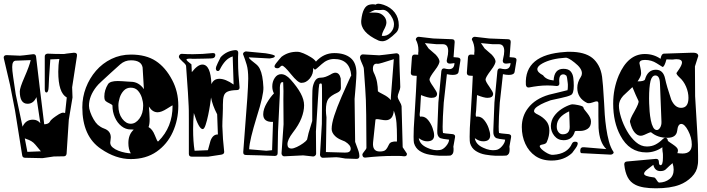

<svg xmlns="http://www.w3.org/2000/svg" viewBox="-40 -848 3824 1038"><path d="M190 7 96 5Q82 5 80 -8L41 -252L14 -390L-19 -531Q-19 -533 -19.5 -534Q-20 -535 -20 -536Q-20 -550 -4 -550L68 -547Q72 -547 90 -549Q108 -551 139 -555H141Q153 -555 155 -542Q163 -469 174.5 -377.5Q186 -286 199 -176Q222 -177 229 -189Q234 -199 247 -209Q260 -219 279 -231Q293 -239 302 -239Q306 -239 312 -237L321 -321Q275 -346 275 -460Q275 -498 281 -529L232 -527Q231 -505 228 -468Q225 -431 223 -379Q222 -348 211 -348Q202 -348 202 -366V-543Q202 -556 217 -558Q236 -557 258.5 -556.5Q281 -556 306 -556Q308 -557 321.5 -558.5Q335 -560 360 -563Q379 -563 376 -545L350 -376L352 -321L332 -201L320 -17Q318 -3 305 -3L251 -2ZM82 -163Q99 -201 138 -201Q163 -201 178 -182L157 -323Q141 -287 109 -287Q67 -287 67 -354Q67 -373 92 -430Q106 -462 114.5 -485.5Q123 -509 126 -523L46 -520Q26 -520 26 -486Q26 -478 27 -465Q28 -452 31 -433L45 -338ZM108 -27 181 -30 151 -66Q141 -78 129 -85Q117 -92 104 -96L94 -100Z M667 12Q586 12 506 -43Q405 -111 405 -268Q405 -323 424.5 -374Q444 -425 479 -465.5Q514 -506 562.5 -529.5Q611 -553 668 -553Q749 -553 802 -518.5Q855 -484 891 -415Q907 -385 915.5 -350.5Q924 -316 924 -276Q924 -200 894 -134Q864 -68 806.5 -28Q749 12 667 12ZM667 -19Q654 -41 654 -75Q654 -121 683 -147Q678 -148 674 -148Q670 -148 667 -148Q639 -148 616.5 -166Q594 -184 581 -213.5Q568 -243 568 -277Q568 -281 559 -285.5Q550 -290 540 -295.5Q530 -301 527 -307Q524 -315 524 -326Q524 -361 544 -393Q555 -410 597 -410Q607 -410 621.5 -409Q636 -408 649.5 -407Q663 -406 667 -406Q710 -406 738 -366Q736 -395 734.5 -424.5Q733 -454 731 -483Q724 -522 668 -522Q635 -522 610 -500Q585 -478 560 -455Q530 -427 509.5 -408.5Q489 -390 481 -379Q441 -328 441 -276Q441 -262 448 -242Q455 -222 466 -203Q477 -184 489 -173Q495 -168 503.5 -162.5Q512 -157 523 -153Q559 -140 559 -105Q559 -100 557.5 -90.5Q556 -81 556 -77Q556 -62 569 -51Q582 -40 600.5 -33Q619 -26 637.5 -22.5Q656 -19 667 -19ZM667 -179Q693 -179 713.5 -206.5Q734 -234 734 -277Q734 -297 727 -319.5Q720 -342 705.5 -358Q691 -374 667 -374Q644 -374 629 -358Q614 -342 607 -319.5Q600 -297 600 -277Q600 -234 620.5 -206.5Q641 -179 667 -179ZM814 -83Q815 -83 817 -85Q893 -161 893 -276Q893 -278 891 -278Q891 -278 862 -260Q832 -241 812 -241Q784 -241 765 -272Q766 -255 767.5 -237.5Q769 -220 769 -203Q769 -175 763 -161Q784 -150 797 -117Q810 -83 814 -83Z M997 -1Q981 -1 981 -16Q981 -136 981 -200.5Q981 -265 980 -274Q979 -294 976 -348Q973 -402 966 -491Q966 -499 947 -515Q929 -531 927 -540Q927 -547 931.5 -552Q936 -557 942 -557Q957 -556 972 -555.5Q987 -555 1002 -555Q1055 -555 1109 -561H1112Q1124 -561 1124 -551Q1124 -532 1100 -532Q1085 -531 1061.5 -531Q1038 -531 1006 -530Q1005 -530 1001 -530Q997 -530 990 -531Q968 -531 968 -526Q968 -520 995 -500L997 -458Q1029 -499 1054 -499Q1099 -499 1103 -393Q1115 -422 1146 -422Q1179 -422 1223 -391L1218 -543Q1196 -536 1179.5 -518.5Q1163 -501 1149 -473Q1145 -464 1138 -464Q1127 -464 1127 -479Q1127 -482 1129 -488Q1134 -502 1153 -539Q1185 -573 1231 -577H1234Q1248 -577 1248 -562Q1247 -551 1247 -540.5Q1247 -530 1247 -519Q1247 -479 1249.5 -444Q1252 -409 1255 -377V-374Q1255 -361 1240 -361Q1207 -360 1191 -353Q1175 -346 1170 -329.5Q1165 -313 1165 -282Q1165 -275 1165 -261.5Q1165 -248 1164 -228Q1163 -208 1162.5 -192.5Q1162 -177 1162 -166Q1163 -131 1165.5 -96.5Q1168 -62 1172 -28V-26Q1172 -15 1157 -12L1085 -1ZM1012 -33 1084 -36Q1088 -49 1091 -61.5Q1094 -74 1098 -87Q1111 -122 1138 -121L1134 -230Q1108 -280 1101 -321Q1100 -311 1096 -284Q1092 -257 1085.5 -226Q1079 -195 1071.5 -172.5Q1064 -150 1056 -150Q1035 -150 1008 -237Q1006 -215 1005 -193.5Q1004 -172 1004 -150Q1004 -116 1006 -87Q1008 -58 1012 -33Z M1887 11 1827 9Q1806 5 1794 3.5Q1782 2 1778 2L1705 5Q1699 5 1694.5 0Q1690 -5 1690 -12L1700 -178L1701 -312Q1701 -387 1700 -391Q1699 -397 1694 -397Q1688 -397 1686 -392Q1685 -389 1683 -369.5Q1681 -350 1679 -313L1668 -137L1669 -17Q1669 -11 1664 -6.5Q1659 -2 1653 -2L1599 -8L1497 -3H1496Q1490 -3 1486 -8Q1482 -13 1482 -19L1493 -176L1492 -311Q1493 -333 1492.5 -355.5Q1492 -378 1491 -403Q1489 -403 1487 -404Q1474 -404 1473 -376V-342L1463 -136L1461 -20Q1461 -5 1445 -5L1369 -8L1290 -10Q1274 -10 1275 -26L1297 -317Q1299 -350 1300.5 -376.5Q1302 -403 1302 -423Q1302 -470 1293.5 -498.5Q1285 -527 1274 -555V-557Q1274 -562 1279.5 -566Q1285 -570 1290 -570L1396 -560Q1446 -552 1446 -545Q1446 -538 1433.5 -535Q1421 -532 1416 -532L1305 -538Q1308 -530 1319.5 -521Q1331 -512 1344.5 -501Q1358 -490 1365 -475Q1381 -443 1384 -376Q1386 -335 1348 -216Q1329 -154 1318.5 -110.5Q1308 -67 1307 -41L1400 -33L1431 -36L1436 -189Q1383 -187 1383 -230Q1383 -258 1402.5 -291Q1422 -324 1441 -343Q1432 -360 1432 -381Q1432 -407 1445.5 -427Q1459 -447 1480 -447Q1505 -447 1531 -418Q1567 -378 1585.5 -343.5Q1604 -309 1604 -279Q1604 -246 1589.5 -209Q1575 -172 1543 -131Q1514 -93 1514 -68Q1514 -45 1536 -45Q1547 -45 1565 -53.5Q1583 -62 1599 -73.5Q1615 -85 1620 -93Q1622 -101 1624 -110Q1626 -119 1628 -128L1648 -194V-314Q1648 -368 1652 -383Q1658 -406 1667.5 -417Q1677 -428 1693 -428Q1707 -428 1719.5 -432.5Q1732 -437 1745 -444Q1762 -455 1773 -455Q1795 -455 1802 -424Q1802 -417 1802.5 -404Q1803 -391 1803 -372Q1803 -356 1784 -347Q1748 -331 1735 -313Q1722 -295 1722 -252Q1722 -235 1725 -214L1722 -26L1825 -23Q1856 -22 1856 -44Q1856 -64 1825 -83L1806 -91Q1784 -100 1771 -113Q1753 -131 1753 -151Q1753 -179 1767 -222.5Q1781 -266 1807 -326Q1858 -442 1859 -440Q1851 -529 1766 -529Q1730 -529 1700 -502Q1667 -472 1664 -472Q1658 -472 1653 -481Q1655 -449 1635.5 -424.5Q1616 -400 1589 -400Q1571 -400 1533 -447Q1496 -493 1485 -493Q1480 -493 1474 -486Q1468 -479 1460 -479Q1444 -479 1444 -490Q1444 -495 1452.5 -506Q1461 -517 1470 -527.5Q1479 -538 1482 -541Q1519 -569 1568 -568Q1581 -568 1601 -559.5Q1621 -551 1640.5 -539Q1660 -527 1668 -515Q1710 -561 1767 -561Q1823 -561 1855 -535Q1887 -509 1887 -453Q1887 -443 1886 -426Q1885 -409 1883 -384L1877 -313L1880 -81L1895 -40Q1900 -27 1901.5 -18Q1903 -9 1903 -4Q1903 11 1887 11Z M2027 -625Q2015 -625 2006 -629Q1907 -674 1913 -738Q1921 -816 1959 -823Q1963 -824 1967 -824.5Q1971 -825 1975 -825Q1979 -825 1983 -824.5Q1987 -824 1991 -823Q1996 -828 2005 -828Q2016 -828 2034 -822Q2072 -809 2094 -780.5Q2116 -752 2116 -711Q2116 -686 2102 -672Q2080 -650 2061.5 -637.5Q2043 -625 2027 -625ZM2024 -654Q2051 -651 2070.5 -670.5Q2090 -690 2090 -717Q2090 -732 2081.5 -749.5Q2073 -767 2059.5 -780.5Q2046 -794 2031 -795Q2023 -794 2012 -793.5Q2001 -793 1987 -794Q1974 -789 1953 -778Q1958 -780 1964 -780Q1970 -780 1977 -780Q1982 -780 1987.5 -780Q1993 -780 1999 -779Q2019 -777 2034 -762Q2049 -747 2049 -726Q2049 -719 2045.5 -708.5Q2042 -698 2033 -682Q2026 -669 2024 -654ZM1933 4Q1921 4 1919 -11Q1919 -18 1930 -30.5Q1941 -43 1941 -49Q1940 -276 1938 -307Q1937 -327 1934.5 -369.5Q1932 -412 1927 -476Q1927 -482 1922 -493.5Q1917 -505 1912 -517Q1907 -529 1906 -537Q1906 -544 1910.5 -549Q1915 -554 1921 -554Q1961 -552 1983 -550.5Q2005 -549 2010 -549Q2015 -549 2038.5 -552Q2062 -555 2103 -560Q2109 -560 2114 -556Q2119 -552 2119 -545Q2119 -530 2119.5 -509Q2120 -488 2121 -460Q2122 -430 2123 -409Q2124 -388 2124 -377Q2124 -368 2117 -351Q2110 -334 2110 -324Q2111 -315 2120.5 -299Q2130 -283 2131 -274Q2133 -199 2137 -52L2159 -19Q2160 -18 2160 -16Q2160 -2 2144 -3Q2130 -5 2115.5 -5Q2101 -5 2086 -5Q2016 -5 1935 4ZM2073 -307Q2073 -313 2073 -320Q2073 -327 2074 -334L2089 -528Q2009 -502 2003 -503Q1976 -508 1976 -476Q1976 -465 1980 -457Q1994 -429 1998.5 -403Q2003 -377 2003 -355Q2005 -351 2033 -337Q2059 -324 2073 -307ZM2013 -29Q2036 -29 2045 -38Q2054 -47 2063 -67Q2071 -85 2106 -83V-114Q2106 -149 2103.5 -183.5Q2101 -218 2089 -250Q2085 -198 2045 -198Q2036 -198 2020 -201Q2004 -204 1998 -204Q1994 -204 1990 -202L1977 -79Q1972 -29 2013 -29Z M2336 -6Q2311 -7 2281.5 -12Q2252 -17 2229 -32Q2206 -47 2198 -75Q2197 -80 2196.5 -88Q2196 -96 2196 -109Q2196 -128 2197 -155.5Q2198 -183 2201 -220Q2211 -382 2213 -438L2196 -439Q2180 -440 2181 -456L2187 -539Q2189 -554 2204 -553L2221 -552V-562Q2222 -566 2222 -570Q2222 -574 2222 -578Q2222 -608 2208 -634V-635Q2208 -641 2213.5 -645.5Q2219 -650 2225 -649L2302 -640L2403 -636Q2419 -636 2418 -620L2412 -539L2435 -537Q2452 -535 2449 -520L2439 -459Q2436 -443 2408 -443Q2401 -443 2392.5 -444Q2384 -445 2376 -447Q2372 -407 2367.5 -369Q2363 -331 2359 -293Q2353 -206 2353 -163Q2353 -150 2353.5 -141.5Q2354 -133 2355 -129Q2357 -128 2370 -126.5Q2383 -125 2406 -123Q2423 -121 2420 -106L2411 -55Q2412 -50 2412 -45Q2412 -40 2412 -36Q2412 -13 2395 -7Q2392 -6 2336 -6ZM2338 -37Q2355 -39 2371 -57.5Q2387 -76 2388 -93Q2369 -95 2357.5 -97Q2346 -99 2341 -101Q2322 -110 2324 -143L2330 -294L2346 -463Q2348 -480 2363 -478Q2364 -477 2373 -475.5Q2382 -474 2387 -474Q2416 -474 2417 -507Q2415 -507 2407 -505.5Q2399 -504 2393 -504Q2375 -504 2375 -520Q2375 -523 2377 -531Q2383 -554 2383 -572Q2383 -609 2354 -609H2320L2257 -615Q2262 -607 2267.5 -600Q2273 -593 2277 -586L2316 -552Q2336 -530 2336 -515Q2336 -510 2330.5 -498Q2325 -486 2311 -468Q2282 -430 2282 -418Q2282 -408 2302 -380Q2323 -350 2323 -341Q2323 -319 2292 -319Q2274 -319 2236 -334L2231 -250L2229 -232V-226Q2229 -219 2232 -217Q2234 -218 2238 -218Q2259 -218 2274.5 -199Q2290 -180 2298.5 -156Q2307 -132 2307 -116Q2307 -84 2269 -84Q2247 -84 2224 -101Q2229 -67 2270 -49Q2306 -32 2338 -37Z M2639 -6Q2614 -7 2584.5 -12Q2555 -17 2532 -32Q2509 -47 2501 -75Q2500 -80 2499.5 -88Q2499 -96 2499 -109Q2499 -128 2500 -155.5Q2501 -183 2504 -220Q2514 -382 2516 -438L2499 -439Q2483 -440 2484 -456L2490 -539Q2492 -554 2507 -553L2524 -552V-562Q2525 -566 2525 -570Q2525 -574 2525 -578Q2525 -608 2511 -634V-635Q2511 -641 2516.5 -645.5Q2522 -650 2528 -649L2605 -640L2706 -636Q2722 -636 2721 -620L2715 -539L2738 -537Q2755 -535 2752 -520L2742 -459Q2739 -443 2711 -443Q2704 -443 2695.5 -444Q2687 -445 2679 -447Q2675 -407 2670.5 -369Q2666 -331 2662 -293Q2656 -206 2656 -163Q2656 -150 2656.5 -141.5Q2657 -133 2658 -129Q2660 -128 2673 -126.5Q2686 -125 2709 -123Q2726 -121 2723 -106L2714 -55Q2715 -50 2715 -45Q2715 -40 2715 -36Q2715 -13 2698 -7Q2695 -6 2639 -6ZM2641 -37Q2658 -39 2674 -57.5Q2690 -76 2691 -93Q2672 -95 2660.5 -97Q2649 -99 2644 -101Q2625 -110 2627 -143L2633 -294L2649 -463Q2651 -480 2666 -478Q2667 -477 2676 -475.5Q2685 -474 2690 -474Q2719 -474 2720 -507Q2718 -507 2710 -505.5Q2702 -504 2696 -504Q2678 -504 2678 -520Q2678 -523 2680 -531Q2686 -554 2686 -572Q2686 -609 2657 -609H2623L2560 -615Q2565 -607 2570.5 -600Q2576 -593 2580 -586L2619 -552Q2639 -530 2639 -515Q2639 -510 2633.5 -498Q2628 -486 2614 -468Q2585 -430 2585 -418Q2585 -408 2605 -380Q2626 -350 2626 -341Q2626 -319 2595 -319Q2577 -319 2539 -334L2534 -250L2532 -232V-226Q2532 -219 2535 -217Q2537 -218 2541 -218Q2562 -218 2577.5 -199Q2593 -180 2601.5 -156Q2610 -132 2610 -116Q2610 -84 2572 -84Q2550 -84 2527 -101Q2532 -67 2573 -49Q2609 -32 2641 -37Z M2942 20Q2890 20 2854.5 -4.5Q2819 -29 2800 -70.5Q2781 -112 2781 -161Q2781 -220 2815 -264Q2853 -314 2928 -336Q2945 -340 2969.5 -346Q2994 -352 3026 -360H3028Q3029 -365 3029.5 -370Q3030 -375 3030 -382Q3030 -387 3030 -392Q3030 -397 3029 -402Q3026 -432 3022 -439Q3014 -446 3005 -446Q2979 -446 2984 -399V-396Q2984 -383 2969 -383Q2944 -386 2919 -386Q2894 -386 2869.5 -383Q2845 -380 2819 -375H2817Q2805 -375 2803 -390Q2794 -553 3015 -567Q3022 -568 3028 -568Q3034 -568 3041 -568Q3120 -568 3162 -535Q3182 -519 3196 -493.5Q3210 -468 3215 -433Q3217 -419 3220 -383Q3223 -347 3226 -291Q3227 -264 3229.5 -228.5Q3232 -193 3237.5 -155Q3243 -117 3252 -83.5Q3261 -50 3276 -28Q3280 -23 3274 -17Q3269 -12 3261 -12L3104 -20Q3097 -20 3097 -34Q3097 -54 3118 -52L3238 -42Q3201 -77 3196 -156Q3195 -189 3195 -222Q3195 -255 3195 -289Q3195 -300 3186 -300Q3184 -300 3178.5 -299Q3173 -298 3163 -294Q3152 -290 3143 -290Q3137 -290 3135 -291Q3081 -317 3081 -373Q3081 -404 3100 -432Q3106 -441 3106 -452Q3106 -479 3066 -510Q3031 -538 3017 -536Q2939 -531 2892 -505Q2865 -490 2865 -474Q2865 -457 2896 -441Q2912 -417 2953 -413Q2956 -476 3006 -476Q3033 -476 3045 -462Q3057 -448 3059.5 -427Q3062 -406 3062 -384Q3062 -341 3046 -334Q3038 -330 3024.5 -326Q3011 -322 2992 -318Q2949 -309 2937 -306Q2928 -303 2906 -294Q2884 -285 2865.5 -272.5Q2847 -260 2847 -247Q2847 -238 2869 -228Q2895 -215 2912.5 -194.5Q2930 -174 2930 -142Q2930 -129 2927 -113.5Q2924 -98 2916 -80Q2912 -70 2894 -67Q2876 -64 2878 -56Q2882 -43 2908 -26Q2934 -9 2951 -11Q3028 -16 3052 -71Q3057 -82 3069 -82Q3088 -82 3082 -65Q3080 -58 3072.5 -47.5Q3065 -37 3053 -21Q3009 20 2942 20ZM3007 -90Q2976 -90 2957 -113.5Q2938 -137 2938 -167Q2939 -197 2955.5 -220Q2972 -243 2996.5 -259Q3021 -275 3047 -283Q3049 -284 3055 -284Q3060 -284 3067.5 -283Q3075 -282 3085 -280Q3114 -274 3114 -267Q3114 -263 3119.5 -255.5Q3125 -248 3135 -236Q3155 -211 3155 -191Q3155 -164 3137.5 -152Q3120 -140 3095 -140H3077Q3070 -140 3068 -138Q3055 -90 3007 -90ZM3002 -122Q3040 -122 3040 -162Q3040 -173 3039 -194Q3038 -215 3037 -246Q2971 -216 2970 -167V-162Q2970 -146 2979 -134Q2988 -122 3002 -122Z M3506 170Q3432 170 3395 151Q3367 137 3353 109.5Q3339 82 3335 42V40Q3335 26 3350 25L3505 11H3508Q3521 11 3522 26Q3522 45 3531 45Q3544 45 3544 5Q3544 -2 3544 -10.5Q3544 -19 3542 -29Q3541 -34 3541 -40Q3541 -46 3541 -52Q3501 -24 3454 -24Q3362 -24 3314 -115Q3275 -187 3275 -288Q3275 -368 3305 -440Q3355 -556 3446 -556Q3494 -556 3531 -530Q3533 -538 3534 -542Q3535 -546 3536 -547Q3541 -558 3550 -558L3699 -563Q3735 -565 3735 -545Q3735 -546 3717 -489L3718 -328L3729 -143Q3732 -101 3733 -67.5Q3734 -34 3734 -8Q3734 8 3734 21.5Q3734 35 3732 44Q3728 80 3699.5 108.5Q3671 137 3634 151Q3584 170 3506 170ZM3735 -545Q3735 -545 3735 -545ZM3642 -265Q3682 -265 3682 -319Q3682 -349 3669 -379.5Q3656 -410 3633 -430Q3617 -445 3617 -453L3632 -475Q3647 -498 3647 -510Q3647 -528 3617 -528Q3613 -528 3608 -527.5Q3603 -527 3597 -526L3563 -527Q3552 -486 3542 -486Q3541 -486 3510 -506Q3482 -524 3447 -524Q3417 -524 3417 -506Q3417 -503 3421.5 -484.5Q3426 -466 3426 -452Q3426 -442 3420.5 -431Q3415 -420 3407 -408Q3444 -408 3447 -419Q3462 -471 3506 -471Q3546 -471 3556 -422Q3564 -383 3589 -309Q3609 -265 3642 -265ZM3511 -145Q3521 -145 3529 -158.5Q3537 -172 3536 -191L3528 -395Q3527 -440 3503 -440Q3485 -440 3477 -411Q3473 -394 3471 -370.5Q3469 -347 3469 -316Q3469 -309 3469.5 -289.5Q3470 -270 3472 -245.5Q3474 -221 3478.5 -198Q3483 -175 3491 -160Q3499 -145 3511 -145ZM3650 -18Q3700 -18 3700 -67Q3700 -104 3680 -142Q3661 -178 3643 -178Q3625 -178 3621 -141Q3616 -103 3568 -103Q3516 -103 3481 -132Q3480 -133 3476 -133Q3474 -133 3464.5 -128.5Q3455 -124 3443.5 -119Q3432 -114 3424 -114Q3406 -114 3390.5 -132.5Q3375 -151 3366 -188Q3363 -200 3390 -246Q3416 -292 3412 -302Q3405 -317 3396.5 -335.5Q3388 -354 3379 -377L3329 -330Q3306 -304 3306 -277Q3306 -251 3317.5 -213.5Q3329 -176 3349.5 -140Q3370 -104 3397.5 -80Q3425 -56 3457 -56Q3483 -56 3503.5 -66.5Q3524 -77 3543 -96Q3550 -103 3557 -103Q3569 -103 3571 -86Q3571 -85 3598 -67Q3625 -49 3625 -37V-33Q3625 -28 3622 -20Q3632 -19 3639 -18.5Q3646 -18 3650 -18ZM3525 139Q3556 138 3579 120.5Q3602 103 3602 69Q3602 53 3596 34Q3589 40 3580.5 47.5Q3572 55 3562 65Q3552 77 3530 77Q3500 77 3492 43Q3491 44 3483.5 49.5Q3476 55 3462 66Q3442 81 3442 91Q3442 105 3494 111Q3500 111 3505 118Q3510 125 3514.5 132Q3519 139 3525 139Z"/></svg>

Font: Moo Lah Lah
Style: Regular
Weight: 400
Designer: Robert E. Leuschke
Foundry: Robert E. Leuschke
Version: Version 1.010; ttfautohint (v1.8.3)